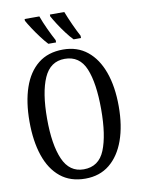

<svg xmlns="http://www.w3.org/2000/svg" viewBox="-100 -999 798 1077"><g transform="rotate(-10 298.5 -460.5)"><path d="M298 10Q213 10 156.5 -36Q100 -82 72 -165Q44 -248 44 -359Q44 -470 72 -552Q100 -634 156.5 -679.5Q213 -725 299 -725Q380 -725 436.5 -679.5Q493 -634 522.5 -551.5Q552 -469 552 -358Q552 -247 522.5 -164.5Q493 -82 436.5 -36Q380 10 298 10ZM298 -43Q384 -43 418 -126.5Q452 -210 452 -358Q452 -507 418 -589.5Q384 -672 299 -672Q217 -672 180.5 -589.5Q144 -507 144 -358Q144 -210 180.5 -126.5Q217 -43 298 -43ZM368 -771Q350 -789 328.5 -817.5Q307 -846 288.5 -875Q270 -904 261 -921V-931H343Q356 -897 375 -855Q394 -813 410 -784V-771ZM224 -771Q207 -789 185.5 -817.5Q164 -846 145 -875Q126 -904 117 -921V-931H201Q213 -897 232.5 -855Q252 -813 268 -784V-771Z"/></g></svg>

Font: Noto Serif ExtraCondensed
Style: Regular
Weight: 400
Width: 2
Designer: Monotype Design Team
Foundry: Monotype Imaging Inc.
Version: Version 2.015